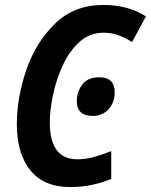

<svg xmlns="http://www.w3.org/2000/svg" viewBox="-20 -745 609 775"><path d="M429 -23V-135Q394 -121 360 -111.5Q326 -102 292 -102Q181 -102 181 -251Q181 -300 194 -362Q207 -424 233.5 -481.5Q260 -539 301 -576Q342 -613 398 -613Q431 -613 459 -602.5Q487 -592 513 -575L569 -679Q497 -725 397 -725Q279 -725 201.5 -649Q124 -573 86 -462Q48 -351 48 -244Q48 -125 102.5 -57.5Q157 10 263 10Q312 10 354.5 0.5Q397 -9 429 -23ZM443 -372Q443 -433 381 -433Q334 -433 312 -403.5Q290 -374 290 -337Q290 -277 355 -277Q393 -277 418 -304Q443 -331 443 -372Z"/></svg>

Font: Noto Sans UI SemiCondensed
Style: Bold Italic
Weight: 700
Width: 4
Designer: Monotype Design Team
Foundry: Monotype Imaging Inc.
Version: 1.001